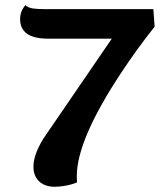

<svg xmlns="http://www.w3.org/2000/svg" viewBox="-20 -695 612 735"><path d="M447 -421Q274 -161 274 -21Q274 -6 275 3Q257 11 233 15.5Q209 20 190 20Q152 20 130 -0.5Q108 -21 108 -57Q108 -85 121.5 -117Q135 -149 154 -176L408 -547H164Q57 -547 57 -622Q57 -652 77 -675Q89 -665 106.5 -662.5Q124 -660 154 -660H567L572 -593Q503 -506 447 -421Z"/></svg>

Font: Sansita Medium Italic
Style: Regular
Weight: 500
Italic angle: -11°
Designer: Pablo Cosgaya
Foundry: Omnibus-Type
Version: Version 1.006